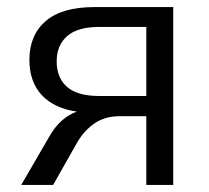

<svg xmlns="http://www.w3.org/2000/svg" viewBox="-20 -522 589 542"><path d="M40 0 120 -138Q150 -190 197 -207Q133 -216 98 -253.5Q63 -291 63 -353Q63 -423 109 -462.5Q155 -502 246 -502H469V0H393V-194H318Q276 -194 246.5 -173.5Q217 -153 198 -120L130 0ZM260 -251H393V-446H260Q199 -446 169.5 -420Q140 -394 140 -349Q140 -302 169.5 -276.5Q199 -251 260 -251Z"/></svg>

Font: Mulish
Style: Regular
Weight: 400
Designer: Vernon Adams
Foundry: Vernon Adams
Version: Version 3.603; ttfautohint (v1.8.3)